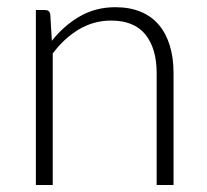

<svg xmlns="http://www.w3.org/2000/svg" viewBox="-20 -526 590 546"><path d="M82 0V-497.5H108.5Q121 -497.5 123 -485L127.5 -410Q162 -453.5 207 -479.5Q252 -505.5 308 -505.5Q349 -505.5 380.2 -492.5Q411.5 -479.5 432 -455Q452.5 -430.5 463 -396Q473.5 -361.5 473.5 -318V0H425.5V-318Q425.5 -388 393.5 -427.8Q361.5 -467.5 296 -467.5Q247 -467.5 205 -442.8Q163 -418 130 -374V0Z"/></svg>

Font: Lato Light
Style: Regular
Weight: 300
Designer: Lukasz Dziedzic
Foundry: tyPoland Lukasz Dziedzic
Version: Version 2.007; 2014-02-27